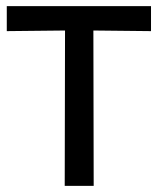

<svg xmlns="http://www.w3.org/2000/svg" viewBox="-20 -603 512 623"><path d="M190 0 191 -504 2 -502V-583H470V-502L283 -504L284 0Z"/></svg>

Font: Ruda Medium
Style: Regular
Weight: 500
Version: Version 2.001